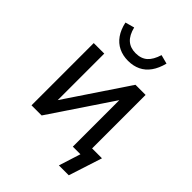

<svg xmlns="http://www.w3.org/2000/svg" viewBox="-239 -827 1071 1071"><g transform="rotate(45 297.0 -291.5)"><path d="M424 129 465 0H406V-69H566L502 129ZM79 0V-491H162V-94H142L408 -491H488V0H405V-398H426L159 0ZM284 -556Q243 -556 210 -572Q177 -588 155 -619.5Q133 -651 123 -697L177 -712Q189 -663 215.5 -639.5Q242 -616 284 -616Q327 -616 353 -639Q379 -662 394 -711L447 -697Q435 -650 412.5 -618.5Q390 -587 357.5 -571.5Q325 -556 284 -556Z"/></g></svg>

Font: Nunito Sans 10pt SemiCondensed Medium
Style: Regular
Weight: 500
Width: 4
Designer: Vernon Adams
Foundry: Vernon Adams
Version: Version 3.101;gftools[0.9.27]